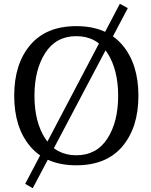

<svg xmlns="http://www.w3.org/2000/svg" viewBox="-20 -858 796 1014"><path d="M613 -838 655 -815 153 136 113 113ZM383 -720Q542 -720 626.5 -620Q711 -520 711 -352.5Q711 -185 626.5 -85Q542 15 383 15Q224 15 139.5 -85Q55 -185 55 -352.5Q55 -520 139.5 -620Q224 -720 383 -720ZM219 -578.5Q162 -490 162 -352Q162 -214 219 -126Q276 -38 383 -38Q490 -38 547 -126Q604 -214 604 -352Q604 -490 547 -578.5Q490 -667 383 -667Q276 -667 219 -578.5Z"/></svg>

Font: Andada
Style: Regular
Weight: 400
Designer: Carolina Giovagnoli
Foundry: Carolina Giovagnoli
Version: Version 1.002